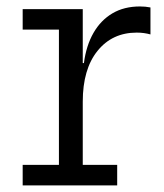

<svg xmlns="http://www.w3.org/2000/svg" viewBox="-20 -560 495 580"><path d="M230 -62H334V0H48.5V-62H158V-470.5H48.5V-532.5H230ZM434.5 -456Q425.5 -458.5 415.2 -460Q405 -461.5 393 -461.5Q319 -461.5 274.5 -406.2Q230 -351 230 -253L213 -369.5H233.5Q240.5 -422.5 262.5 -460.8Q284.5 -499 319.8 -519.8Q355 -540.5 402.5 -540.5Q411.5 -540.5 418.8 -539.8Q426 -539 434.5 -537.5Z"/></svg>

Font: Hepta Slab
Style: Regular
Weight: 400
Designer: Michael LaGattuta
Foundry: Michael LaGattuta
Version: Version 1.100